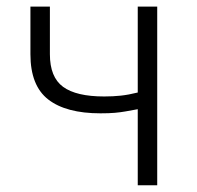

<svg xmlns="http://www.w3.org/2000/svg" viewBox="-20 -553 588 573"><path d="M391.1 0V-227.1Q370.1 -223.1 354.7 -220.5Q339.4 -217.8 322.5 -216.3Q305.7 -214.8 279.8 -214.8Q177.2 -214.8 124 -256.1Q70.8 -297.4 70.8 -391.1V-533.2H128.9V-391.1Q128.9 -322.8 168.2 -293.9Q207.5 -265.1 291 -265.1Q317.9 -265.1 340.6 -267.6Q363.3 -270 391.1 -276.9V-533.2H449.2V0Z"/></svg>

Font: Source Han Sans CN Light
Style: Regular
Weight: 300
Designer: Ryoko NISHIZUKA  (kana, bopomofo & ideographs); Paul D. Hunt (Latin, Greek & Cyrillic); Sandoll Communications , Soo-you
Foundry: Adobe
Version: Version 2.000;hotconv 1.0.107;makeotfexe 2.5.65593